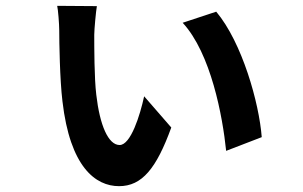

<svg xmlns="http://www.w3.org/2000/svg" viewBox="-20 -600 1040 658"><path d="M312 -579 176 -580C179 -568 183 -517 183 -496C183 -456 185 -327 194 -253C220 -28 307 38 388 38C467 38 516 -23 567 -163L474 -270C460 -205 428 -103 390 -103C351 -103 322 -171 310 -275C303 -332 303 -439 303 -481C303 -499 309 -563 312 -579ZM721 -560 606 -522C703 -417 743 -201 755 -83L877 -130C868 -247 810 -454 721 -560Z"/></svg>

Font: Noto Sans CJK JP Bold
Style: Regular
Weight: 700
Designer: Ryoko NISHIZUKA (kana & ideographs); Paul D. Hunt (Latin, Greek & Cyrillic); Wenlong ZHANG (bopomofo); Sandoll Communica
Foundry: Adobe Systems Incorporated
Version: Version 1.004;PS 1.004;hotconv 1.0.82;makeotf.lib2.5.63406